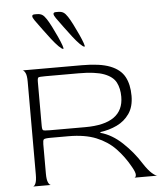

<svg xmlns="http://www.w3.org/2000/svg" viewBox="-59 -936 847 988"><g transform="rotate(-5 364.5 -442.0)"><path d="M71 0Q78 0 84.5 -14Q91 -28 91 -60V-540Q91 -572 84 -585.5Q77 -599 70 -600H377Q470 -600 522 -579.5Q574 -559 595.5 -519.5Q617 -480 617 -421Q617 -365 592 -329Q567 -293 527 -274Q487 -255 441 -249V-245Q500 -229 553 -179Q606 -129 643 -70Q667 -33 686 -16.5Q705 0 714 0H594Q602 0 603.5 -12.5Q605 -25 588 -55Q557 -111 516.5 -153Q476 -195 418 -218.5Q360 -242 275 -242H184Q153 -242 148 -237Q143 -232 143 -212V-60Q143 -28 150 -14Q157 0 164 0ZM184 -281H366Q564 -281 564 -421Q564 -464 548 -495Q532 -526 487 -543Q442 -560 356 -560H184Q153 -560 148 -557Q143 -554 143 -534V-308Q143 -288 148 -284.5Q153 -281 184 -281ZM288 -692Q292 -692 285.5 -710.5Q279 -729 266.5 -756.5Q254 -784 240.5 -810.5Q227 -837 217 -852Q206 -869 195.5 -875.5Q185 -882 168 -882H157Q132 -882 154 -851Q170 -829 190 -801.5Q210 -774 229.5 -749Q249 -724 265 -708Q281 -692 288 -692ZM398 -694Q402 -694 395.5 -712.5Q389 -731 376.5 -758.5Q364 -786 350.5 -812.5Q337 -839 327 -854Q316 -871 305.5 -877.5Q295 -884 278 -884H267Q242 -884 264 -853Q280 -831 300 -803.5Q320 -776 339.5 -751Q359 -726 375 -710Q391 -694 398 -694Z"/></g></svg>

Font: Red Rose Light
Style: Regular
Weight: 300
Designer: Jaikishan Patel
Version: Version 1.001; ttfautohint (v1.8.3)